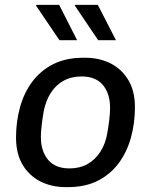

<svg xmlns="http://www.w3.org/2000/svg" viewBox="-20 -758 625 788"><path d="M250 10Q191.5 10 145.5 -13.5Q99.5 -37 72.6 -82.1Q45.8 -127.2 45.8 -193.5Q45.8 -258 62 -317.2Q78.2 -376.5 112 -422.1Q145.8 -467.8 198 -494.4Q250.2 -521 321.5 -521H330Q388.5 -521 434.4 -497.5Q480.2 -474 507 -429Q533.8 -384 533.8 -317.5Q533.8 -253 517.5 -193.8Q501.2 -134.5 467.6 -88.9Q434 -43.2 382.2 -16.6Q330.5 10 258.5 10ZM265.2 -66.8Q307 -66.8 339 -84.6Q371 -102.5 392 -135.4Q413 -168.2 420.2 -210.8Q425.8 -242 428.8 -269Q431.8 -296 431.8 -315Q431.8 -373.5 402.5 -408.9Q373.2 -444.2 314.2 -444.2Q272.5 -444.2 240.5 -426.4Q208.5 -408.5 188 -376.1Q167.5 -343.8 159.2 -300.2Q153.8 -269 150.8 -242Q147.8 -215 147.8 -196Q147.8 -137.5 177.4 -102.1Q207 -66.8 265.2 -66.8ZM382.8 -593 287.2 -735 288.2 -738H381.5L456 -593ZM224 -593 127.8 -735 129.5 -738H222.8L296.5 -593Z"/></svg>

Font: Chivo Medium
Style: Italic
Weight: 500
Italic angle: -8.05°
Designer: Hector Gatti
Foundry: Omnibus-Type
Version: Version 2.002